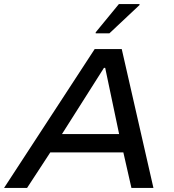

<svg xmlns="http://www.w3.org/2000/svg" viewBox="-44 -931 863 951"><path d="M-24 0 425 -688H559L716 0H607L567 -176H205L90 0ZM263 -267H546L477 -595H471ZM430 -766V-771L545 -911H647V-906L498 -766Z"/></svg>

Font: Saira Expanded Medium
Style: Italic
Weight: 500
Width: 7
Italic angle: -12°
Designer: Hector Gatti with collaboration of the Omnibus-Type team
Foundry: Omnibus-Type
Version: Version 1.101